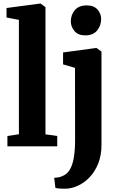

<svg xmlns="http://www.w3.org/2000/svg" viewBox="-20 -840 686 1102"><path d="M88.5 -69.5V-726L17.5 -739.5V-794L209.5 -819.5H213L241 -799V-69L308.5 -59.5V0H22.5V-59.5ZM359.5 243Q347.5 243 334.8 242.8Q322 242.5 312.2 241.2Q302.5 240 298 238.5L291 180.5Q298 180.5 312.2 178.5Q326.5 176.5 342 169Q367.5 157.5 382.5 130.5Q397.5 103.5 404.2 61.5Q411 19.5 411 -37L410.5 -450.5L342 -470.5V-539L530.5 -564.5H534L562.5 -544V-10Q562.5 52.5 543.2 99.8Q524 147 493.2 178.5Q462.5 210 427 226Q391.5 242 359.5 243ZM468.5 -637Q428.5 -637 407.5 -661.8Q386.5 -686.5 386.5 -717Q386.5 -755 409.5 -782Q432.5 -809 477.5 -809H478.5Q519 -809 539.8 -785.2Q560.5 -761.5 560.5 -731Q560.5 -693 537.5 -665Q514.5 -637 469.5 -637Z"/></svg>

Font: Merriweather 28pt ExtraBold
Style: Regular
Weight: 800
Version: Version 2.100